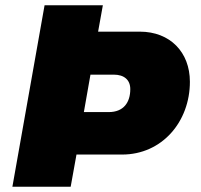

<svg xmlns="http://www.w3.org/2000/svg" viewBox="-20 -708 762 728"><path d="M27 0H248L270 -122H443C594 -122 700 -246 700 -398C700 -510 625 -588 510 -588H352L370 -688H149ZM298 -283 323 -425H411C451 -425 474 -405 474 -370C474 -320 449 -283 392 -283Z"/></svg>

Font: Archivo Black
Style: Italic
Weight: 900
Italic angle: -10°
Designer: Hector Gatti
Foundry: Omnibus-Type
Version: Version 2.001